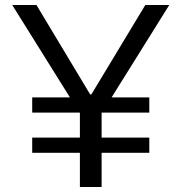

<svg xmlns="http://www.w3.org/2000/svg" viewBox="-20 -749 727 769"><path d="M300 0V-137H109V-198H300V-298H109V-359H260L29 -729H126L341 -371H346L562 -729H658L427 -359H578V-298H387V-198H578V-137H387V0Z"/></svg>

Font: Mona Sans SemiExpanded
Style: Regular
Weight: 400
Width: 6
Designer: Deni Anggara
Foundry: GitHub
Version: Version 2.000